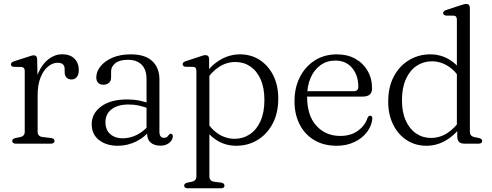

<svg xmlns="http://www.w3.org/2000/svg" viewBox="-20 -752 2576 1005"><path d="M159.5 -255.5Q159.5 -323 180.5 -370.5Q201.5 -418 234.8 -443Q268 -468 305.5 -468Q346.5 -468 369.5 -445.2Q392.5 -422.5 392.5 -385Q392.5 -361.5 382 -348.8Q371.5 -336 354.5 -336Q338 -336 328.2 -346Q318.5 -356 318.5 -374V-389Q318.5 -407 309.2 -415.2Q300 -423.5 281.5 -423.5Q256 -423.5 232 -404.2Q208 -385 192.5 -347Q177 -309 177 -253ZM174.5 -441 177 -318V-63Q177 -51 183.2 -43.8Q189.5 -36.5 202 -35L247 -29.5Q256 -28.5 260.8 -24.5Q265.5 -20.5 265.5 -14Q265.5 -7.5 260.5 -3.8Q255.5 0 246.5 0H62.5Q54 0 49 -3.8Q44 -7.5 44 -14Q44 -20 48.2 -23.5Q52.5 -27 60.5 -29.5L86.5 -34.5Q97.5 -37 103.5 -43.8Q109.5 -50.5 109.5 -63V-379.5Q109.5 -390.5 105.2 -395.5Q101 -400.5 92.5 -401.5L52 -402Q44.5 -403 40.8 -406.5Q37 -410 37 -415Q37 -420.5 41.2 -424.5Q45.5 -428.5 54 -431.5L124.5 -454Q136 -458 144 -460.2Q152 -462.5 156.5 -462.5Q165 -462.5 169.5 -457.5Q174 -452.5 174.5 -441Z M750 -54V-67L747 -74.5V-338.5Q747 -387.5 721.5 -413.2Q696 -439 650 -439Q605.5 -439 583.5 -421Q561.5 -403 561.5 -378.5V-346.5Q561.5 -328 550.2 -318.2Q539 -308.5 520 -308.5Q503 -308.5 493.5 -319Q484 -329.5 484 -346.5Q484 -377 505.8 -404.5Q527.5 -432 568 -449.8Q608.5 -467.5 665 -467.5Q740 -467.5 777.2 -432Q814.5 -396.5 814.5 -336.5V-61.5Q814.5 -46 821 -38.2Q827.5 -30.5 838 -30.5Q848.5 -30.5 854 -34.8Q859.5 -39 862.5 -44.5Q865 -47.5 867.8 -49.8Q870.5 -52 874 -52Q878.5 -52 881.5 -48.8Q884.5 -45.5 884.5 -39Q884.5 -27.5 876.8 -16Q869 -4.5 854.5 3Q840 10.5 819.5 10.5Q787.5 10.5 768.8 -5.5Q750 -21.5 750 -54ZM460 -102Q460 -158.5 509.8 -195Q559.5 -231.5 646 -231.5Q679.5 -231.5 709.5 -225.5Q739.5 -219.5 763 -210L758 -184Q734.5 -193 708.8 -199Q683 -205 653 -205Q596.5 -205 564.2 -180.2Q532 -155.5 532 -112.5Q532 -71.5 557.5 -49.8Q583 -28 621.5 -28Q661.5 -28 698 -46.8Q734.5 -65.5 762 -100.5L772 -79Q741.5 -36 695 -12.5Q648.5 11 596.5 11Q536.5 11 498.2 -19Q460 -49 460 -102Z M1074.5 -442.5V-377L1076 -370V170.5Q1076 183 1082 190Q1088 197 1099 199L1138.5 204Q1146.5 205.5 1150.8 209.5Q1155 213.5 1155 219.5Q1155 226 1150.5 229.8Q1146 233.5 1136.5 233.5H962.5Q953.5 233.5 948.8 229.8Q944 226 944 219.5Q944 213.5 948.2 209.8Q952.5 206 960.5 204L985.5 199Q996.5 196.5 1002.2 189.8Q1008 183 1008 170.5V-380Q1008 -391.5 1004 -396.5Q1000 -401.5 991 -402L951 -402.5Q943.5 -403.5 939.8 -407Q936 -410.5 936 -415.5Q936 -421 940 -425Q944 -429 953 -432L1021.5 -454.5Q1033 -458.5 1041 -461Q1049 -463.5 1055 -463.5Q1064.5 -463.5 1069.5 -458Q1074.5 -452.5 1074.5 -442.5ZM1056 -328.5 1046 -353.5Q1081.5 -408 1131 -437.8Q1180.5 -467.5 1236.5 -467.5Q1294.5 -467.5 1339.8 -438Q1385 -408.5 1410.8 -356.5Q1436.5 -304.5 1436.5 -236.5Q1436.5 -159.5 1406.8 -104Q1377 -48.5 1327.2 -18.8Q1277.5 11 1216.5 11Q1158.5 11 1111.8 -19.5Q1065 -50 1039 -103L1054 -130Q1080 -79.5 1120.8 -52.5Q1161.5 -25.5 1208 -25.5Q1252 -25.5 1287.2 -48.8Q1322.5 -72 1343.2 -117.5Q1364 -163 1364 -228.5Q1364 -292.5 1344.2 -336.8Q1324.5 -381 1290.2 -404.2Q1256 -427.5 1212 -427.5Q1166.5 -427.5 1126.8 -401.8Q1087 -376 1056 -328.5Z M1927.5 -289Q1927.5 -267.5 1915.2 -257Q1903 -246.5 1879 -246.5H1561.5V-274.5H1830Q1855.5 -274.5 1855.5 -297Q1855.5 -358.5 1822.8 -396.8Q1790 -435 1735.5 -435Q1691.5 -435 1658 -411.2Q1624.5 -387.5 1606 -345Q1587.5 -302.5 1587.5 -246Q1587.5 -147 1636 -93.8Q1684.5 -40.5 1761 -40.5Q1816.5 -40.5 1854 -68Q1891.5 -95.5 1903.5 -134.5Q1907 -141 1910.2 -143.8Q1913.5 -146.5 1918 -146.5Q1923.5 -146.5 1926.2 -142.2Q1929 -138 1929 -131Q1925.5 -93 1901 -60.8Q1876.5 -28.5 1835.5 -8.8Q1794.5 11 1742.5 11Q1675 11 1625.5 -18.2Q1576 -47.5 1548.8 -100.2Q1521.5 -153 1521.5 -222.5Q1521.5 -292 1549.2 -347.5Q1577 -403 1627 -435.2Q1677 -467.5 1744.5 -467.5Q1798 -467.5 1839.2 -444.8Q1880.5 -422 1904 -381.8Q1927.5 -341.5 1927.5 -289Z M2373.5 -80.5 2371.5 -85.5V-648Q2371.5 -659 2367.5 -664.2Q2363.5 -669.5 2354.5 -670L2314.5 -670.5Q2307 -671.5 2303.2 -675Q2299.5 -678.5 2299.5 -683.5Q2299.5 -689 2303.5 -693Q2307.5 -697 2316.5 -700L2387 -723Q2398 -726.5 2406.2 -729Q2414.5 -731.5 2420.5 -731.5Q2429.5 -731.5 2434.5 -726Q2439.5 -720.5 2439.5 -710.5V-63Q2439.5 -50.5 2445.5 -43.8Q2451.5 -37 2462.5 -34.5L2487.5 -29.5Q2495.5 -27.5 2499.8 -23.8Q2504 -20 2504 -14Q2504 -7.5 2499.2 -3.8Q2494.5 0 2485 0H2411.5Q2392 0 2382.8 -9.2Q2373.5 -18.5 2373.5 -39.5ZM2012 -220Q2012 -297 2041.8 -352.5Q2071.5 -408 2121.8 -437.8Q2172 -467.5 2232 -467.5Q2290.5 -467.5 2337.5 -436.8Q2384.5 -406 2410 -354L2395 -327Q2369 -377 2328.2 -404Q2287.5 -431 2240 -431Q2196.5 -431 2161 -407.5Q2125.5 -384 2104.8 -338.5Q2084 -293 2084 -227.5Q2084 -165 2103.8 -121Q2123.5 -77 2158 -53.5Q2192.5 -30 2236 -30Q2282 -30 2321.5 -55.5Q2361 -81 2392 -127.5L2402 -102.5Q2365.5 -48 2316.5 -18.5Q2267.5 11 2212.5 11Q2154 11 2108.8 -18.5Q2063.5 -48 2037.8 -100.2Q2012 -152.5 2012 -220Z"/></svg>

Font: Fraunces 48pt Soft Wonky Light
Style: Regular
Weight: 300
Version: Version 1.000;[b76b70a41]